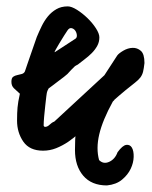

<svg xmlns="http://www.w3.org/2000/svg" viewBox="-20 -474 475 599"><path d="M430.7 -277.3Q428.7 -259.8 426.3 -250Q423.8 -240.2 418 -232.4Q412.1 -224.6 401.4 -216.3Q390.6 -208 372.1 -192.9Q353.5 -177.7 326.2 -153.3Q298.8 -128.9 259.8 -89.8Q244.1 -75.2 227.5 -59.6Q210.9 -43.9 192.9 -31.7Q174.8 -19.5 155.3 -11.7Q135.7 -3.9 114.3 -3.9Q72.3 -3.9 52.7 -32.2Q33.2 -60.5 33.2 -97.7Q33.2 -122.1 34.7 -138.7Q36.1 -155.3 42 -181.6Q31.2 -191.4 23.4 -198.7Q15.6 -206.1 15.6 -218.8Q15.6 -230.5 21 -234.4Q26.4 -238.3 33.7 -239.7Q41 -241.2 47.9 -243.2Q54.7 -245.1 57.6 -251Q59.6 -256.8 64.9 -272.5Q70.3 -288.1 76.2 -305.2Q82 -322.3 87.4 -337.4Q92.8 -352.5 94.7 -358.4Q101.6 -375 109.9 -392.1Q118.2 -409.2 129.4 -422.9Q140.6 -436.5 155.8 -445.3Q170.9 -454.1 191.4 -454.1Q203.1 -454.1 220.2 -443.4Q237.3 -432.6 252.9 -417.5Q268.6 -402.3 279.3 -385.7Q290 -369.1 290 -357.4Q290 -342.8 283.2 -330.6Q276.4 -318.4 266.1 -308.1Q255.9 -297.9 244.1 -289.1Q232.4 -280.3 222.7 -272.5Q221.7 -272.5 218.8 -270.5Q215.8 -268.6 213.9 -267.6Q212.9 -266.6 209.5 -263.2Q206.1 -259.8 202.1 -255.9Q198.2 -252 194.8 -248Q191.4 -244.1 190.4 -243.2Q187.5 -240.2 179.2 -233.9Q170.9 -227.5 161.1 -220.2Q151.4 -212.9 143.1 -206.5Q134.8 -200.2 131.8 -198.2L127.9 -190.4Q126 -186.5 124.5 -173.3Q123 -160.2 121.1 -143.6Q119.1 -127 117.7 -109.9Q116.2 -92.8 116.2 -82Q116.2 -81.1 117.2 -80.1Q119.1 -78.1 120.1 -78.1Q127.9 -78.1 134.8 -85Q141.6 -91.8 149.4 -94.7L305.7 -239.3L345.7 -300.8Q350.6 -307.6 364.7 -315.9Q378.9 -324.2 393.6 -324.7Q408.2 -325.2 419.4 -315.4Q430.7 -305.7 430.7 -277.3ZM215.8 -353.5Q220.7 -357.4 219.7 -365.2Q218.8 -373 214.4 -378.9Q210 -384.8 203.1 -386.2Q196.3 -387.7 190.4 -378.9Q187.5 -375 180.2 -363.3Q172.9 -351.6 165.5 -339.4Q158.2 -327.1 153.3 -318.4Q148.4 -309.6 151.4 -311.5ZM213.9 -5.9Q213.9 -74.2 224.6 -110.4Q235.4 -146.5 252.9 -160.2Q270.5 -173.8 292.5 -171.4Q314.5 -168.9 336.9 -161.1Q335.9 -161.1 334.5 -159.7Q333 -158.2 332 -157.2Q299.8 -98.6 289.6 -54.7Q279.3 -10.7 289.1 25.4Q302.7 39.1 320.8 30.8Q338.9 22.5 346.7 1Q362.3 -20.5 374 -22Q385.7 -23.4 391.6 -13.2Q397.5 -2.9 397 15.6Q396.5 34.2 387.7 52.7Q378.9 71.3 360.8 86.4Q342.8 101.6 313.5 104.5Q265.6 104.5 239.7 74.2Q213.9 43.9 213.9 -5.9Z"/></svg>

Font: Covered By Your Grace
Style: Regular
Weight: 400
Designer: Kimberly Geswein
Foundry: Kimberly Geswein
Version: Version 1.0